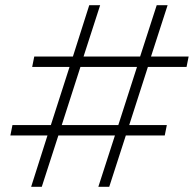

<svg xmlns="http://www.w3.org/2000/svg" viewBox="-20 -720 747 740"><path d="M550 -462 478 -238H623L615 -198H465L401 0H359L423 -198H205L141 0H100L163 -198H20L28 -238H176L248 -462H104L112 -502H261L324 -700H366L302 -502H520L584 -700H626L562 -502H707L699 -462ZM508 -462H290L218 -238H436Z"/></svg>

Font: Montserrat Alternates Light
Style: Italic
Weight: 300
Italic angle: -11.3°
Designer: Julieta Ulanovsky
Foundry: Julieta Ulanovsky
Version: Version 7.200